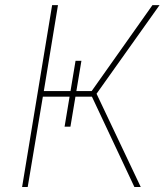

<svg xmlns="http://www.w3.org/2000/svg" viewBox="-20 -748 663 768"><path d="M282.2 -504.9H305.7L261.7 -241.2H238.3ZM68.4 0 188.5 -727.5H211.9L155.3 -383.8H346.7L589.8 -727.5H618.2L366.2 -373L543 0H517.6L347.7 -361.3H151.4L90.8 0Z"/></svg>

Font: Inter Tight Thin
Style: Italic
Weight: 250
Italic angle: -9.39999°
Designer: Rasmus Andersson
Foundry: rsms
Version: Version 3.004